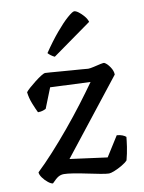

<svg xmlns="http://www.w3.org/2000/svg" viewBox="-85 -812 652 872"><g transform="rotate(-10 241.0 -376.5)"><path d="M88 0Q80 0 66.5 -10.5Q53 -21 42.5 -35.5Q32 -50 32 -61Q66 -93 107 -138Q148 -183 190 -233.5Q232 -284 269.5 -333.5Q307 -383 336 -424L151 -432L114 -339Q111 -337 101 -333.5Q91 -330 77 -330Q69 -346 58 -373.5Q47 -401 44 -428Q49 -435 62 -446.5Q75 -458 91 -470.5Q107 -483 120.5 -491.5Q134 -500 140 -500Q145 -500 164 -498.5Q183 -497 208 -495Q233 -493 259.5 -491Q286 -489 306.5 -487.5Q327 -486 336 -485Q345 -485 362 -489Q379 -493 394.5 -496.5Q410 -500 413 -498Q425 -492 437.5 -473.5Q450 -455 450 -438L181 -96L353 -73L411 -165Q426 -164 437 -159.5Q448 -155 453 -150Q452 -143 451 -131.5Q450 -120 447.5 -105Q445 -90 442 -74.5Q439 -59 435 -45Q426 -35 408 -24.5Q390 -14 372.5 -7Q355 0 347 0Q336 0 308.5 -5Q281 -10 248.5 -17Q216 -24 187.5 -28.5Q159 -33 144 -33Q130 -33 118.5 -26.5Q107 -20 88 0ZM196 -565Q187 -569 178.5 -575.5Q170 -582 166 -587Q199 -636 230.5 -673.5Q262 -711 286 -732Q310 -753 318 -753Q326 -753 338 -744Q350 -735 361.5 -721.5Q373 -708 377 -694Z"/></g></svg>

Font: Texturina 12pt
Style: Regular
Weight: 400
Designer: Guillermo Torres Carreño
Foundry: Omnibus-Type
Version: Version 1.002